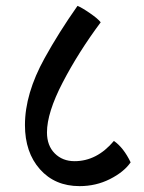

<svg xmlns="http://www.w3.org/2000/svg" viewBox="-20 -650 492 654"><path d="M251 -16Q167 -16 116 -73.5Q65 -131 65 -224Q65 -331 132 -452Q180 -539 244 -630Q259 -624 286.5 -605Q314 -586 323 -574Q247 -472 193.5 -369Q140 -266 140 -199Q140 -154 166.5 -127.5Q193 -101 234 -101Q310 -101 368 -170Q401 -147 425 -97Q402 -64 354.5 -40Q307 -16 251 -16Z"/></svg>

Font: Karma SemiBold
Style: Regular
Weight: 600
Designer: Joana Correia
Foundry: Indian Type Foundry
Version: Version 1.202;PS 1.0;hotconv 1.0.78;makeotf.lib2.5.61930; tt